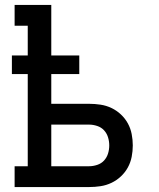

<svg xmlns="http://www.w3.org/2000/svg" viewBox="-20 -755 640 775"><path d="M39 0V-84H92V-456H28V-531H92V-651H39V-735H187V-531H300V-456H187V-336H340Q363 -336 386 -332.5Q409 -329 430 -319Q451 -309 468 -293Q485 -277 496 -257Q507 -237 511.5 -214Q516 -191 516 -168Q516 -145 511.5 -122Q507 -99 496 -79Q485 -59 468 -43Q451 -27 430 -17Q409 -7 386 -3.5Q363 0 340 0ZM187 -84H340Q356 -84 372.5 -89.5Q389 -95 400 -107Q411 -119 416 -135Q421 -151 421 -168Q421 -185 416 -201Q411 -217 400 -229Q389 -241 372.5 -246.5Q356 -252 340 -252H187Z"/></svg>

Font: Iosevka Slab Medium Extended
Style: Regular
Weight: 500
Width: 7
Monospace: yes
Designer: Belleve Invis
Foundry: Belleve Invis
Version: Version 11.1.1; ttfautohint (v1.8.3)